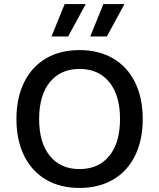

<svg xmlns="http://www.w3.org/2000/svg" viewBox="-20 -917 785 947"><path d="M684 -330Q684 -226 646 -149Q608 -72 537.5 -31Q467 10 372 10Q277 10 207 -31Q137 -72 99 -149Q61 -226 61 -330Q61 -434 99 -511Q137 -588 207 -629Q277 -670 372 -670Q467 -670 537.5 -629Q608 -588 646 -511Q684 -434 684 -330ZM173 -330Q173 -213 226 -148Q279 -83 372 -83Q466 -83 519 -148Q572 -213 572 -330Q572 -447 519 -512Q466 -577 372 -577Q279 -577 226 -512Q173 -447 173 -330ZM594 -897 507 -737H425L490 -897ZM403 -897 316 -737H234L299 -897Z"/></svg>

Font: Work Sans Medium
Style: Regular
Weight: 500
Designer: Wei Huang
Foundry: Wei Huang
Version: Version 1.500